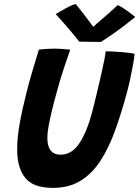

<svg xmlns="http://www.w3.org/2000/svg" viewBox="-20 -920 694 957"><path d="M243.5 16.5Q146 16.5 105.8 -33.5Q65.5 -83.5 65.5 -176Q65.5 -234 78.5 -306.2Q91.5 -378.5 113.5 -464Q126 -513.5 141.5 -566.2Q157 -619 174 -673Q192 -675 211.5 -676.2Q231 -677.5 247.5 -677.5Q270.5 -677.5 292 -676Q313.5 -674.5 330 -672.5Q314.5 -629 296.5 -574Q278.5 -519 263.5 -463Q250.5 -417 239.8 -373Q229 -329 222.5 -292.8Q216 -256.5 216 -233Q216 -149 282.5 -149Q337.5 -149 375.2 -205.5Q413 -262 438.5 -358.5Q444 -379 451.8 -410.5Q459.5 -442 468 -478.2Q476.5 -514.5 484.8 -550.5Q493 -586.5 499 -616.2Q505 -646 507 -664.5Q525 -664.5 547.5 -663Q570 -661.5 592 -659.8Q614 -658 630 -655.8Q646 -653.5 651 -652Q648 -624.5 642 -591.5Q636 -558.5 628.2 -523Q620.5 -487.5 611 -452.5Q584 -353 553 -267.8Q522 -182.5 480.8 -118.8Q439.5 -55 381.8 -19.2Q324 16.5 243.5 16.5ZM567 -894.5Q578 -890 591.5 -881.5Q605 -873 618.2 -863.2Q631.5 -853.5 641.2 -845.8Q651 -838 654 -835Q587 -781 544 -751.5Q501 -722 483.5 -711Q473.5 -711 453 -711.2Q432.5 -711.5 410.8 -711.8Q389 -712 375 -712.5Q348 -747 319 -780.8Q290 -814.5 257.5 -849.5Q268.5 -856 285.8 -866.2Q303 -876.5 322.2 -886.2Q341.5 -896 357 -900.5Q371 -883 385.8 -864.5Q400.5 -846 413 -829Q425.5 -812 435 -799.5Q444.5 -787 447.5 -782.5H440Q449 -790.5 471.2 -809.8Q493.5 -829 519.8 -852Q546 -875 567 -894.5Z"/></svg>

Font: Grandstander Thin SemiBold
Style: Italic
Weight: 600
Italic angle: -15°
Version: Version 1.200